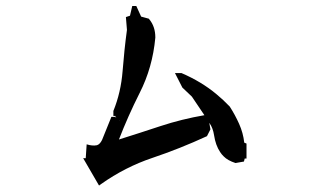

<svg xmlns="http://www.w3.org/2000/svg" viewBox="-20 -708 1040 621"><path d="M269.5 -238.8Q276.4 -237.3 285.2 -237.3Q288.1 -237.3 293.5 -238.3Q303.2 -241.2 310.1 -255.4L340.3 -330.1H351.6L355.5 -327.6V-329.1H353.5V-333H346.7V-349.1Q371.1 -409.2 376.5 -477.8Q381.8 -546.4 390.6 -611.3L387.2 -652.8L400.4 -657.2L407.7 -688.5H414.1H416H420.9L436.5 -654.3L461.4 -647.5L462.9 -645.5Q482.4 -622.1 482.4 -586.9V-586.4Q473.6 -489.7 431.6 -407.2Q394 -332.5 364.7 -256.8Q433.1 -278.3 499.5 -300.3Q567.9 -322.8 641.1 -335.4L600.6 -395.5L569.8 -424.8L545.9 -471.7H566.9Q631.8 -443.8 680.2 -403.3Q701.7 -385.7 723.1 -363.3Q740.2 -336.9 753.4 -307.4Q766.6 -277.8 770 -246.6L777.3 -243.7V-195.3H771.5L769 -185.5L741.7 -180.7Q716.3 -189 703.6 -202.1Q697.3 -208 691.9 -216.3Q677.2 -238.3 672.4 -270.5Q668.9 -293.9 657.2 -310.5V-309.1L660.6 -289.6L649.4 -267.6Q561.5 -227.1 473.4 -197.5Q385.3 -168 307.1 -112.8L300.3 -107.9L249 -196.3H257.3L260.3 -241.2ZM368.2 -319.3H366.7L367.2 -318.4Z"/></svg>

Font: Bakudai
Style: Bold
Weight: 700
Version: Version 1.48